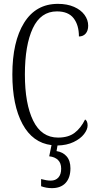

<svg xmlns="http://www.w3.org/2000/svg" viewBox="-20 -744 504 995"><path d="M434 -94Q434 -73 415.5 -49Q397 -25 361.5 -8Q326 9 278 10L273 39Q306 44 325.5 66.5Q345 89 345 128Q345 177 320 204Q295 231 249 231Q219 231 193 221V184Q222 192 243 192Q268 192 282.5 176Q297 160 297 130Q297 101 280.5 85Q264 69 235 66L247 8Q149 -4 96.5 -101.5Q44 -199 44 -358Q44 -528 105 -626Q166 -724 280 -724Q328 -724 363.5 -708.5Q399 -693 418 -667Q437 -641 437 -611Q437 -585 424 -570Q411 -555 389 -555Q389 -614 361.5 -649.5Q334 -685 275 -685Q191 -685 150 -597.5Q109 -510 109 -358Q109 -206 152 -118.5Q195 -31 281 -31Q334 -31 366.5 -55.5Q399 -80 421 -125Q434 -117 434 -94Z"/></svg>

Font: Noto Serif CondLight
Style: Regular
Weight: 300
Width: 3
Designer: Monotype Design Team
Foundry: Monotype Imaging Inc.
Version: Version 1.001